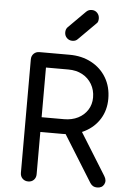

<svg xmlns="http://www.w3.org/2000/svg" viewBox="-67 -1108 760 1155"><g transform="rotate(5 313.5 -530.5)"><path d="M148 0Q127 0 113.5 -13.5Q100 -27 100 -48V-733Q100 -754 113.5 -767.5Q127 -781 148 -781H330Q404 -781 462 -750Q520 -719 552.5 -664Q585 -609 585 -537Q585 -469 552.5 -416Q520 -363 462 -333Q404 -303 330 -303H195V-48Q195 -27 182 -13.5Q169 0 148 0ZM564 0Q550 0 540 -5.5Q530 -11 522 -23L338 -319L432 -345L601 -73Q618 -46 606 -23Q594 0 564 0ZM195 -392H330Q378 -392 414.5 -410.5Q451 -429 472 -462Q493 -495 493 -537Q493 -582 472 -617.5Q451 -653 414.5 -672.5Q378 -692 330 -692H195ZM339 -866Q319 -866 305.5 -879.5Q292 -893 292 -913Q292 -932 303 -944L406 -1047Q420 -1061 439 -1061Q460 -1061 473 -1047Q486 -1033 486 -1013Q486 -1004 483.5 -995.5Q481 -987 473 -981L371 -879Q359 -866 339 -866Z"/></g></svg>

Font: Comfortaa SemiBold
Style: Regular
Weight: 600
Designer: Johan Aakerlund
Foundry: Johan Aakerlund
Version: Version 3.104; ttfautohint (v1.8.1.43-b0c9)